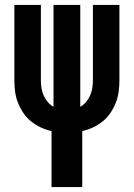

<svg xmlns="http://www.w3.org/2000/svg" viewBox="-20 -755 540 775"><path d="M188 0V-226Q165 -231 144 -241Q123 -251 105 -265.5Q87 -280 74 -299.5Q61 -319 52.5 -340.5Q44 -362 41 -385Q38 -408 38 -431V-735H145V-431Q145 -415 147.5 -399.5Q150 -384 156 -370Q162 -356 172.5 -343.5Q183 -331 196 -324V-735H304V-324Q317 -331 327.5 -343.5Q338 -356 344 -370Q350 -384 352.5 -399.5Q355 -415 355 -431V-735H462V-431Q462 -408 459 -385Q456 -362 447.5 -340.5Q439 -319 426 -299.5Q413 -280 395 -265.5Q377 -251 356 -241Q335 -231 312 -226V0Z"/></svg>

Font: Iosevka SS04 Extrabold
Style: Regular
Weight: 800
Monospace: yes
Designer: Belleve Invis
Foundry: Belleve Invis
Version: Version 19.0.0; ttfautohint (v1.8.4)